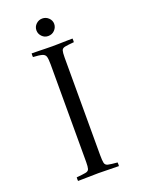

<svg xmlns="http://www.w3.org/2000/svg" viewBox="-159 -922 728 993"><g transform="rotate(-20 205.0 -425.5)"><path d="M245 -623V-86Q245 -56 248 -42.5Q251 -29 266 -25.5Q281 -22 317 -19Q318 -9 317 1Q295 1 260 0Q225 -1 205 -1Q183 -1 149 0Q115 1 92 1Q91 -9 92 -19Q127 -22 142.5 -25Q158 -28 161.5 -39.5Q165 -51 165 -77V-614Q165 -644 161 -657Q157 -670 142 -674.5Q127 -679 92 -681Q91 -691 92 -701Q107 -701 128.5 -700.5Q150 -700 171 -699.5Q192 -699 206 -699Q220 -699 240.5 -699.5Q261 -700 282 -700.5Q303 -701 317 -701Q318 -691 317 -681Q282 -678 267 -675Q252 -672 248.5 -661Q245 -650 245 -623ZM156 -804Q156 -824 170.5 -838Q185 -852 205 -852Q225 -852 239.5 -838Q254 -824 254 -805Q254 -786 240 -771Q226 -756 204 -756Q184 -756 170 -770.5Q156 -785 156 -804Z"/></g></svg>

Font: Castoro Titling
Style: Regular
Weight: 400
Version: Version 2.04